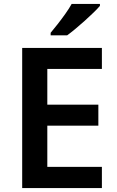

<svg xmlns="http://www.w3.org/2000/svg" viewBox="-20 -958 598 978"><path d="M499 0H93V-714H499V-607H221V-425H481V-318H221V-108H499ZM489 -928Q477 -914 456.5 -894Q436 -874 411.5 -852Q387 -830 363.5 -810.5Q340 -791 322 -778H238V-791Q254 -810 274 -835.5Q294 -861 313.5 -888.5Q333 -916 345 -938H489Z"/></svg>

Font: Noto Sans Armenian SemiBold
Style: Regular
Weight: 600
Designer: Monotype Design Team
Foundry: Monotype Imaging Inc.
Version: Version 2.007